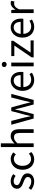

<svg xmlns="http://www.w3.org/2000/svg" viewBox="1884 -2720 849 4658"><g transform="rotate(-90 2309.0 -391.5)"><path d="M234 13C362 13 432 -60 432 -148C432 -251 345 -283 266 -313C205 -336 146 -355 146 -407C146 -449 177 -485 245 -485C294 -485 332 -465 370 -437L414 -496C371 -529 312 -557 245 -557C127 -557 58 -489 58 -403C58 -311 144 -274 220 -246C280 -223 344 -198 344 -143C344 -96 309 -58 237 -58C172 -58 123 -84 76 -122L31 -62C83 -19 157 13 234 13Z M774 13C839 13 901 -12 949 -56L910 -117C876 -86 832 -63 782 -63C682 -63 614 -146 614 -271C614 -396 686 -481 784 -481C828 -481 861 -461 893 -432L940 -493C901 -527 852 -557 781 -557C642 -557 519 -452 519 -271C519 -91 630 13 774 13Z M1069 0H1160V-394C1215 -449 1253 -477 1309 -477C1381 -477 1412 -434 1412 -332V0H1503V-344C1503 -483 1451 -557 1337 -557C1263 -557 1207 -516 1157 -466L1160 -578V-796H1069Z M1762 0H1869L1945 -291C1959 -343 1970 -394 1982 -449H1987C2000 -394 2010 -344 2024 -293L2103 0H2213L2359 -543H2273L2193 -229C2181 -177 2171 -128 2159 -77H2155C2142 -128 2130 -177 2117 -229L2032 -543H1943L1859 -229C1845 -178 1834 -128 1822 -77H1817C1807 -128 1796 -177 1785 -229L1704 -543H1611Z M2693 13C2767 13 2825 -12 2873 -43L2840 -103C2800 -76 2757 -60 2704 -60C2601 -60 2530 -134 2524 -250H2890C2892 -263 2894 -282 2894 -302C2894 -457 2816 -557 2678 -557C2552 -557 2433 -447 2433 -271C2433 -92 2549 13 2693 13ZM2523 -315C2534 -422 2602 -484 2679 -484C2764 -484 2814 -425 2814 -315Z M3028 0H3119V-543H3028ZM3074 -655C3110 -655 3137 -680 3137 -714C3137 -751 3110 -773 3074 -773C3038 -773 3011 -751 3011 -714C3011 -680 3038 -655 3074 -655Z M3246 0H3657V-74H3361L3647 -494V-543H3277V-469H3532L3246 -49Z M3985 13C4059 13 4117 -12 4165 -43L4132 -103C4092 -76 4049 -60 3996 -60C3893 -60 3822 -134 3816 -250H4182C4184 -263 4186 -282 4186 -302C4186 -457 4108 -557 3970 -557C3844 -557 3725 -447 3725 -271C3725 -92 3841 13 3985 13ZM3815 -315C3826 -422 3894 -484 3971 -484C4056 -484 4106 -425 4106 -315Z M4320 0H4411V-349C4447 -442 4503 -474 4548 -474C4570 -474 4583 -472 4601 -465L4618 -545C4601 -554 4584 -557 4560 -557C4499 -557 4444 -513 4406 -444H4403L4395 -543H4320Z"/></g></svg>

Font: Noto Sans CJK JP Regular
Style: Regular
Weight: 400
Designer: Ryoko NISHIZUKA (kana & ideographs); Paul D. Hunt (Latin, Greek & Cyrillic); Wenlong ZHANG (bopomofo); Sandoll Communica
Foundry: Adobe Systems Incorporated
Version: Version 1.001;PS 1.001;hotconv 1.0.78;makeotf.lib2.5.61930